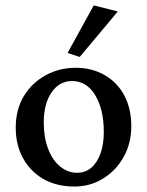

<svg xmlns="http://www.w3.org/2000/svg" viewBox="-20 -681 544 709"><path d="M254.9 7.8Q189.5 7.8 141.1 -19.5Q92.8 -46.9 65.4 -96.2Q38.1 -145.5 38.1 -209Q38.1 -277.3 68.4 -326.7Q98.6 -376 148.9 -403.3Q199.2 -430.7 258.8 -430.7Q320.3 -430.7 367.2 -403.3Q414.1 -376 439.5 -327.6Q464.8 -279.3 464.8 -214.8Q464.8 -152.3 437 -102.1Q409.2 -51.8 361.3 -22Q313.5 7.8 254.9 7.8ZM264.6 -43Q294.9 -43 316.9 -61.5Q338.9 -80.1 351.1 -114.3Q363.3 -148.4 363.3 -193.4Q363.3 -277.3 331.5 -329.6Q299.8 -381.8 246.1 -381.8Q199.2 -381.8 170.4 -339.8Q141.6 -297.9 141.6 -228.5Q141.6 -174.8 157.2 -132.8Q172.9 -90.8 201.2 -66.9Q229.5 -43 264.6 -43ZM274.4 -470.7 229.5 -485.4 326.2 -661.1 415 -638.7Z"/></svg>

Font: Crimson Pro Medium
Style: Regular
Weight: 500
Designer: Jacques Le Bailly
Foundry: Baron von Fonthausen
Version: Version 1.003